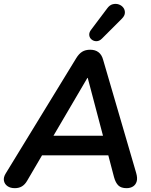

<svg xmlns="http://www.w3.org/2000/svg" viewBox="-25 -972 789 1000"><path d="M52 8Q29 8 14 -2.5Q-1 -13 -4.5 -30.5Q-8 -48 5 -69L372 -669Q386 -692 403 -702.5Q420 -713 445 -713Q471 -713 488 -700Q505 -687 512 -661L684 -72Q692 -45 687 -27.5Q682 -10 668 -1Q654 8 634 8Q606 8 591.5 -6Q577 -20 569 -49L532 -190L572 -163H158L208 -187L116 -30Q105 -11 89.5 -1.5Q74 8 52 8ZM430 -566 240 -242 218 -265H545L518 -240L432 -566ZM506 -771Q493 -758 478.5 -757.5Q464 -757 453 -765.5Q442 -774 440 -787.5Q438 -801 448 -815L533 -928Q546 -946 562.5 -950Q579 -954 593.5 -949Q608 -944 617 -932.5Q626 -921 625.5 -905.5Q625 -890 610 -875Z"/></svg>

Font: Nunito ExtraLight
Style: Italic
Weight: 200
Italic angle: -9°
Designer: Vernon Adams
Foundry: Vernon Adams
Version: Version 3.602